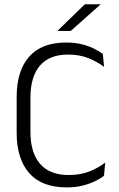

<svg xmlns="http://www.w3.org/2000/svg" viewBox="-20 -844 544 876"><path d="M285 11Q170.5 11 113.2 -54.2Q56 -119.5 56 -238.5V-401.5Q56 -520.5 112.8 -585.2Q169.5 -650 282.5 -650Q321 -650 352.5 -642.2Q384 -634.5 408.2 -622.5Q432.5 -610.5 449 -598L455 -539Q425 -561.5 384.5 -578.2Q344 -595 289.5 -595Q205.5 -595 162.2 -544.5Q119 -494 119 -400.5V-240.5Q119 -147.5 162.8 -96.5Q206.5 -45.5 293.5 -45.5Q347.5 -45.5 388.5 -62Q429.5 -78.5 460 -102L454.5 -42Q438 -29 413 -17Q388 -5 356 3Q324 11 285 11ZM367 -824.5H438.5V-823.5L303 -703H243V-704Z"/></svg>

Font: Anek Latin Medium Light
Style: Regular
Weight: 300
Version: Version 1.003